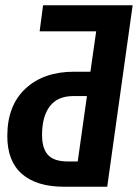

<svg xmlns="http://www.w3.org/2000/svg" viewBox="-20 -711 526 731"><path d="M485.8 -690.9 484.9 -689.9 388.2 0H224.1Q119.6 0 63.7 -48.6Q7.8 -97.2 7.8 -192.9Q7.8 -309.1 76.9 -373.5Q146 -438 262.2 -438H324.2L346.2 -591.8H130.9L144 -690.9ZM238.8 -96.2H275.9L311 -345.2H258.8Q199.2 -345.2 169.7 -306.4Q140.1 -267.6 140.1 -196.8Q140.1 -145.5 163.1 -120.8Q186 -96.2 238.8 -96.2Z"/></svg>

Font: Fira Sans Compressed Medium
Style: Italic
Weight: 500
Width: 3
Italic angle: -8°
Designer: Carrois Corporate & Edenspiekermann AG
Foundry: Carrois Corporate GbR & Edenspiekermann AG
Version: Version 4.203;PS 004.203;hotconv 1.0.88;makeotf.lib2.5.64775